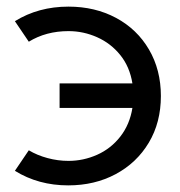

<svg xmlns="http://www.w3.org/2000/svg" viewBox="-20 -538 544 580"><path d="M186 22Q96 22 25 -22L67 -84Q92 -69 123.5 -60.5Q155 -52 187 -52Q232 -52 273.5 -70.5Q315 -89 343.5 -125.5Q372 -162 380 -212H160V-286H380Q372 -336 343.5 -371.5Q315 -407 273.5 -425.5Q232 -444 187 -444Q119 -444 67 -412L25 -474Q96 -518 187 -518Q267 -518 330.5 -484Q394 -450 430 -388.5Q466 -327 466 -248Q466 -168 429.5 -107Q393 -46 329.5 -12Q266 22 186 22Z"/></svg>

Font: Bellota
Style: Bold
Weight: 700
Designer: Kemie Guaida
Foundry: Kemie Guaida
Version: Version 4.001